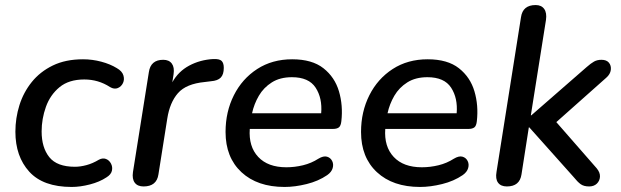

<svg xmlns="http://www.w3.org/2000/svg" viewBox="-20 -732 2463 761"><path d="M264 9Q151 9 96 -51.5Q41 -112 41 -210Q41 -264 57 -315Q73 -366 106 -407Q139 -448 189.5 -472.5Q240 -497 309 -497Q346 -497 381.5 -487.5Q417 -478 443 -462Q464 -450 469 -433.5Q474 -417 467.5 -403Q461 -389 447 -383Q433 -377 416 -387Q370 -417 314 -417Q253 -417 216 -386.5Q179 -356 162 -308.5Q145 -261 145 -211Q145 -147 175.5 -109Q206 -71 277 -71Q298 -71 322.5 -77.5Q347 -84 372 -99Q387 -107 400 -102Q413 -97 420 -83.5Q427 -70 423.5 -55Q420 -40 402 -29Q375 -11 336.5 -1Q298 9 264 9Z M549 7Q525 7 514 -8Q503 -23 507 -50L570 -446Q577 -495 627 -495Q650 -495 661 -480Q672 -465 668 -438L663 -406Q687 -449 730 -472Q773 -495 825 -498Q850 -499 858.5 -490.5Q867 -482 867 -463Q867 -437 855 -424.5Q843 -412 816 -410L792 -407Q718 -400 685.5 -363Q653 -326 643 -262L608 -41Q601 7 549 7Z M1108 9Q1000 9 937 -49.5Q874 -108 874 -209Q874 -289 907 -354.5Q940 -420 999.5 -458.5Q1059 -497 1138 -497Q1217 -497 1262 -461.5Q1307 -426 1323.5 -370Q1340 -314 1333 -252Q1331 -233 1323 -227Q1315 -221 1300 -221H970Q965 -151 1003.5 -110Q1042 -69 1115 -69Q1148 -69 1181 -77Q1214 -85 1242 -103Q1262 -115 1276 -111Q1290 -107 1296.5 -94Q1303 -81 1298.5 -65.5Q1294 -50 1277 -38Q1242 -14 1195.5 -2.5Q1149 9 1108 9ZM1137 -426Q1090 -426 1057.5 -405.5Q1025 -385 1006 -352.5Q987 -320 979 -283H1253Q1258 -343 1231 -384.5Q1204 -426 1137 -426Z M1645 9Q1537 9 1474 -49.5Q1411 -108 1411 -209Q1411 -289 1444 -354.5Q1477 -420 1536.5 -458.5Q1596 -497 1675 -497Q1754 -497 1799 -461.5Q1844 -426 1860.5 -370Q1877 -314 1870 -252Q1868 -233 1860 -227Q1852 -221 1837 -221H1507Q1502 -151 1540.5 -110Q1579 -69 1652 -69Q1685 -69 1718 -77Q1751 -85 1779 -103Q1799 -115 1813 -111Q1827 -107 1833.5 -94Q1840 -81 1835.5 -65.5Q1831 -50 1814 -38Q1779 -14 1732.5 -2.5Q1686 9 1645 9ZM1674 -426Q1627 -426 1594.5 -405.5Q1562 -385 1543 -352.5Q1524 -320 1516 -283H1790Q1795 -343 1768 -384.5Q1741 -426 1674 -426Z M1989 7Q1965 7 1954 -8Q1943 -23 1948 -51L2045 -664Q2052 -712 2103 -712Q2126 -712 2137 -696.5Q2148 -681 2144 -653L2084 -275H2086L2305 -466Q2322 -481 2334.5 -488Q2347 -495 2364 -495Q2384 -495 2393.5 -483.5Q2403 -472 2401 -455Q2399 -438 2383 -424L2185 -248L2345 -65Q2359 -48 2358 -31.5Q2357 -15 2345.5 -4Q2334 7 2315 7Q2294 7 2281.5 -2Q2269 -11 2253 -31L2078 -227H2076L2047 -41Q2040 7 1989 7Z"/></svg>

Font: Nunito SemiBold
Style: Italic
Weight: 600
Italic angle: -9°
Designer: Vernon Adams
Foundry: Vernon Adams
Version: Version 3.601; ttfautohint (v1.8.2.53-6de2)